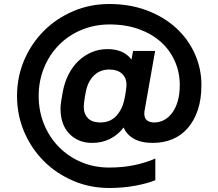

<svg xmlns="http://www.w3.org/2000/svg" viewBox="-20 -729 1090 958"><path d="M525 209Q429 209 345 173Q261 137 199 75Q137 13 101 -70.5Q65 -154 65 -250Q65 -346 101 -429.5Q137 -513 199 -575Q261 -637 345 -673Q429 -709 525 -709Q628 -709 713 -677Q798 -645 858.5 -589.5Q919 -534 952 -460.5Q985 -387 985 -305Q985 -234 967 -180.5Q949 -127 917 -90Q885 -53 840.5 -34.5Q796 -16 743 -16Q684 -16 647.5 -37Q611 -58 597 -93Q568 -55 528 -35.5Q488 -16 440 -16Q370 -16 326 -61.5Q282 -107 282 -187Q282 -204 285.5 -225.5Q289 -247 293 -270Q302 -318 322 -357.5Q342 -397 371.5 -425Q401 -453 437.5 -468.5Q474 -484 516 -484Q597 -484 636 -432L644 -475H754L703 -186Q700 -172 700 -162Q700 -118 751 -118Q775 -118 797.5 -129.5Q820 -141 838 -164.5Q856 -188 866.5 -223Q877 -258 877 -305Q877 -368 852.5 -423.5Q828 -479 783 -519.5Q738 -560 673 -583.5Q608 -607 527 -607Q452 -607 387 -580Q322 -553 274.5 -505Q227 -457 200 -391.5Q173 -326 173 -250Q173 -174 200 -108.5Q227 -43 274.5 5Q322 53 386 80Q450 107 525 107Q594 107 652 94.5Q710 82 755 62V170Q717 186 655.5 197.5Q594 209 525 209ZM481 -118Q529 -118 559 -149.5Q589 -181 600 -230Q605 -253 608 -274Q611 -295 611 -306Q611 -341 588.5 -361.5Q566 -382 525 -382Q479 -382 448.5 -352Q418 -322 408 -270Q403 -245 400.5 -225Q398 -205 398 -194Q398 -161 418.5 -139.5Q439 -118 481 -118Z"/></svg>

Font: PT Root UI Web Bold
Style: Regular
Weight: 700
Designer: Vitaly Kuzmin
Foundry: ParaType Ltd.
Version: Version 1.000W